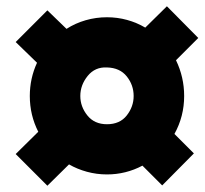

<svg xmlns="http://www.w3.org/2000/svg" viewBox="-20 -652 652 612"><path d="M131 -60 30 -161 102 -232Q75 -285 75 -346Q75 -402 98 -452L30 -518L131 -619L192 -560Q220 -578 253 -587.5Q286 -597 321 -597Q354 -597 385 -588.5Q416 -580 443 -564L512 -632L612 -531L541 -460Q567 -406 567 -346Q567 -281 536 -225L598 -163L497 -61L434 -124Q381 -96 321 -96Q288 -96 257 -104.5Q226 -113 200 -128ZM321 -256Q362 -256 384 -284Q406 -312 406 -346Q406 -381 384 -408.5Q362 -436 321 -437Q283 -439 259.5 -410Q236 -381 236 -346Q236 -312 258.5 -284Q281 -256 321 -256Z"/></svg>

Font: Livvic Black
Style: Italic
Weight: 900
Italic angle: -10°
Designer: Jacques Le Bailly, Baron von Fonthausen
Version: Version 1.001; ttfautohint (v1.8.2)